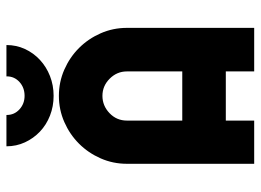

<svg xmlns="http://www.w3.org/2000/svg" viewBox="-124 -666 791 582"><g transform="rotate(-90 271.0 -375.5)"><path d="M345 -86H196V0H65V-386Q65 -428 81.5 -465.5Q98 -503 126 -531Q154 -559 191.5 -575.5Q229 -592 271 -592Q313 -592 350.5 -575.5Q388 -559 416 -531Q444 -503 460.5 -465.5Q477 -428 477 -386V0H345ZM345 -218V-386Q345 -416 323 -438Q301 -460 271 -460Q241 -460 218.5 -438.5Q196 -417 196 -386V-218ZM213 -750Q213 -727 230 -711.5Q247 -696 271 -696Q296 -696 313 -711.5Q330 -727 330 -750V-751H425Q425 -721 413 -695Q401 -669 380 -649.5Q359 -630 331 -619Q303 -608 271 -608Q239 -608 211 -619Q183 -630 162.5 -649.5Q142 -669 130 -695Q118 -721 118 -751H213Z"/></g></svg>

Font: PostBus
Style: Regular
Weight: 400
Designer: Peter Wiegel
Version: Version 1.001